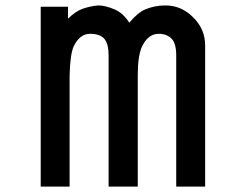

<svg xmlns="http://www.w3.org/2000/svg" viewBox="-20 -687 905 707"><path d="M129.9 -662.1V0H236.3V-410.2Q238.3 -486.3 251 -515.6Q273.4 -562.5 311.5 -562.5Q348.6 -562.5 364.3 -543.9Q379.9 -525.4 379.9 -482.4V0H487.3V-410.2Q487.3 -481.4 502.9 -515.6Q525.4 -562.5 564.5 -562.5Q593.8 -562.5 611.3 -544.9Q628.9 -528.3 628.9 -482.4V0H735.4V-520.5Q735.4 -580.1 690.4 -624Q647.5 -667 588.9 -667Q549.8 -667 514.6 -652.3Q487.3 -640.6 456.1 -603.5Q433.6 -638.7 402.3 -652.3Q367.2 -667 342.8 -667Q313.5 -665 283.2 -654.3Q256.8 -644.5 230.5 -618.2V-662.1Z"/></svg>

Font: OCR-B
Style: Regular
Weight: 400
Version: 1.1